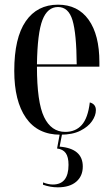

<svg xmlns="http://www.w3.org/2000/svg" viewBox="-20 -566 481 821"><path d="M238 10Q141 10 91 -62Q41 -134 41 -263Q41 -404 90 -475Q139 -546 228 -546Q313 -546 359 -481.5Q405 -417 405 -300V-281H138Q138 -129 168.5 -65.5Q199 -2 259 -2Q303 -2 329.5 -31.5Q356 -61 364 -128Q390 -121 390 -95Q390 -72 373.5 -48Q357 -24 323.5 -7Q290 10 238 10ZM308 -291Q307 -423 290 -479.5Q273 -536 228 -536Q183 -536 161.5 -480.5Q140 -425 138 -291ZM227 235Q195 235 164 224V214Q187 223 206 223Q273 223 273 139Q273 105 261 88.5Q249 72 224 69L237 -1H247L235 61Q334 69 334 146Q334 187 306 211Q278 235 227 235Z"/></svg>

Font: Noto Serif Display ExtraCondensed Medium
Style: Regular
Weight: 500
Width: 2
Designer: Monotype Design Team
Foundry: Monotype Imaging Inc.
Version: Version 2.009